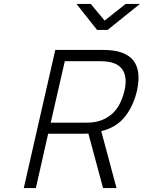

<svg xmlns="http://www.w3.org/2000/svg" viewBox="-20 -949 726 969"><path d="M402 -274H223L161 0H100L259 -697H502Q717 -697 671 -490Q653 -414 610.5 -360Q568 -306 491 -287L568 0H500L426 -275ZM608 -490Q625 -562 595.5 -601Q566 -640 489 -640H307L236 -330H419Q461 -330 493 -342.5Q525 -355 548 -376.5Q571 -398 585.5 -427.5Q600 -457 608 -490ZM523 -798H470L366 -929H438L508 -845L614 -929H686Z"/></svg>

Font: Panefresco 250wt
Style: Italic
Weight: 300
Version: Version 1.000